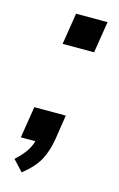

<svg xmlns="http://www.w3.org/2000/svg" viewBox="-100 -533 436 701"><g transform="rotate(15 118.5 -182.5)"><path d="M79 -369 98 -488H217L198 -369ZM56 123 18 82Q43 59 56 40Q69 21 75 0H20L39 -119H158L144 -28Q137 17 119 52Q101 87 56 123Z"/></g></svg>

Font: Nunito Sans SemiBold
Style: Italic
Weight: 600
Italic angle: -9°
Designer: Vernon Adams
Foundry: Vernon Adams
Version: Version 3.006; ttfautohint (v1.8.3)